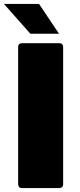

<svg xmlns="http://www.w3.org/2000/svg" viewBox="-28 -953 404 973"><path d="M274 0H82Q66 0 64 -18V-716Q64 -733 82 -734H274Q291 -734 292 -716V-18Q292 -2 274 0ZM271 -782H126L-8 -933H170Z"/></svg>

Font: YamahaIndonesia935. App Black
Style: Regular
Weight: 900
Designer: Dalton Maag Ltd
Foundry: Dalton Maag Ltd
Version: Version 1.002; January 01, 2024; Regular/Italic